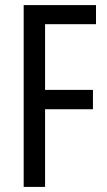

<svg xmlns="http://www.w3.org/2000/svg" viewBox="-20 -734 420 754"><path d="M157 0H73V-714H357V-639H157V-381H345V-305H157Z"/></svg>

Font: Noto Sans Ethiopic ExtraCondensed
Style: Regular
Weight: 400
Width: 2
Designer: Monotype Design Team
Foundry: Monotype Imaging Inc.
Version: Version 2.102; ttfautohint (v1.8.4.7-5d5b)